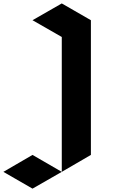

<svg xmlns="http://www.w3.org/2000/svg" viewBox="-193 -1120 732 1140"><path d="M173.8 -99.6Q116.2 -66.4 0 0Q-57.6 -33.2 -172.9 -99.6Q-115.2 -133.8 0 -200.2Q57.6 -167 173.8 -99.6ZM0 -1000Q57.6 -966.8 173.8 -900.4Q173.8 -633.8 173.8 -99.6Q231.4 -133.8 346.7 -200.2Q346.7 -466.8 346.7 -1000Q289.1 -1033.2 173.8 -1099.6Q116.2 -1066.4 0 -1000Z"/></svg>

Font: DreiFraktur
Style: Regular
Weight: 400
Designer: JayCobs
Version: Version 1.2